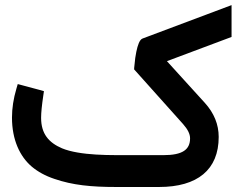

<svg xmlns="http://www.w3.org/2000/svg" viewBox="-20 -746 976 766"><path d="M710.4 -251C729 -230 738.3 -211.4 738.3 -194.3C738.3 -149.4 709 -127 631.3 -127H449.7C417 -127 387.7 -127.9 362.8 -129.4C312.5 -132.3 261.2 -140.1 227.5 -154.3C174.8 -176.8 144 -211.9 144 -275.9C144 -296.4 147 -326.2 152.8 -365.2L155.3 -382.3L138.2 -387.2L68.8 -405.8L50.8 -410.6L45.4 -392.1C33.7 -352.5 27.8 -314 27.8 -276.9C27.8 -188.5 59.1 -121.6 106.9 -81.1C130.9 -61 160.6 -44.4 197.3 -32.2C270 -7.3 343.8 0 442.9 0H614.7C767.6 0 852.5 -68.8 852.5 -199.7C852.5 -249.5 834 -294.9 797.4 -335.4L646 -502L903.8 -598.6V-725.6L548.8 -592.3C536.6 -587.9 529.3 -565.4 523.9 -539.6C520 -521.5 518.6 -507.8 517.1 -491.7C515.1 -475.6 515.1 -472.7 515.1 -469.2Z"/></svg>

Font: Samim
Style: Bold
Weight: 700
Foundry: DejaVu fonts team - Redesigned by Saber Rastikerdar
Version: Version 4.0.5